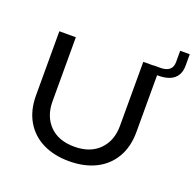

<svg xmlns="http://www.w3.org/2000/svg" viewBox="-139 -941 1107 1094"><g transform="rotate(20 414.5 -394.0)"><path d="M390 10Q299 10 230.5 -24Q162 -58 124 -123Q86 -188 86 -278V-667H186V-279Q186 -188 240 -133Q294 -78 390 -78Q486 -78 540.5 -133Q595 -188 595 -279V-667H657V-668H699Q734 -668 752.5 -683.5Q771 -699 771 -729V-798H829V-729Q829 -676 796.5 -649Q764 -622 701 -622H695V-278Q695 -188 657 -123Q619 -58 550.5 -24Q482 10 390 10Z"/></g></svg>

Font: Madhuban
Style: Regular
Weight: 400
Designer: jaikishan Patel
Foundry: MagicType
Version: Version 1.000